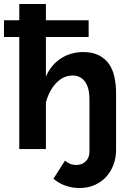

<svg xmlns="http://www.w3.org/2000/svg" viewBox="-34 -750 662 966"><path d="M550 4Q550 46 536 81.5Q522 117 497.5 142.5Q473 168 439.5 182Q406 196 366 196Q329 196 295 184Q261 172 235 149L293 58Q303 68 318 74Q333 80 350 80Q379 80 397.5 61.5Q416 43 416 14V-249Q416 -310 393 -340Q370 -370 331 -370Q284 -370 248 -331.5Q212 -293 197 -234V0H63V-564H-14V-648H63V-730H197V-648H412V-564H197V-365Q223 -424 272.5 -456Q322 -488 385 -488Q432 -488 464 -471.5Q496 -455 515 -427Q534 -399 542 -361.5Q550 -324 550 -282Z"/></svg>

Font: PTCRaleway
Style: Bold
Weight: 700
Designer: Matt McInerney, Pablo Impallari, Rodrigo Fuenzalida
Foundry: Matt McInerney, Pablo Impallari, Rodrigo Fuenzalida
Version: Version 3.000g; ttfautohint (v1.5) -l 8 -r 28 -G 28 -x 14 -D